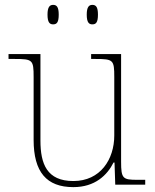

<svg xmlns="http://www.w3.org/2000/svg" viewBox="-20 -758 637 788"><path d="M359 -658C374 -658 382 -666 382 -698C382 -729 374 -738 359 -738C345 -738 336 -729 336 -698C336 -666 345 -658 359 -658ZM198 -658C213 -658 221 -666 221 -698C221 -729 213 -738 198 -738C184 -738 175 -729 175 -698C175 -666 184 -658 198 -658ZM281 10C370 10 420 -39 446 -91H450L453 0H576V-20H544C484 -20 477 -25 477 -94V-536H354V-516H372C445 -516 449 -512 449 -442V-202C449 -104 392 -15 281 -15C172 -15 146 -86 146 -181V-536H15V-516H41C114 -516 118 -512 118 -442V-184C118 -52 171 10 281 10Z"/></svg>

Font: Noto Serif Malayalam Thin
Style: Regular
Weight: 100
Designer: Indian type Foundry, Jelle Bosma, Monotype Design Team
Foundry: Monotype Imaging Inc.
Version: Version 2.104